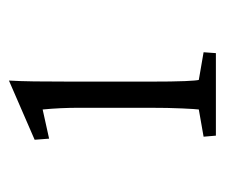

<svg xmlns="http://www.w3.org/2000/svg" viewBox="-57 -451 508 434"><g transform="rotate(-90 197.0 -234.0)"><path d="M229.5 -152.8Q229.5 -95.7 230.7 -69.3Q231.9 -43 233.4 -38.6L295.9 -27.8L293.9 0H107.4L105 -27.8L166.5 -38.6Q167.5 -45.4 168.9 -75.9Q170.4 -106.4 170.4 -152.8V-308.1Q170.4 -351.6 166.5 -391.6L100.6 -377L98.1 -409.7L231.9 -467.8Q230.5 -444.8 230 -410.6Q229.5 -376.5 229.5 -321.3Z"/></g></svg>

Font: Lateef Light
Style: Regular
Weight: 300
Designer: SIL International
Foundry: SIL International
Version: Version 4.200